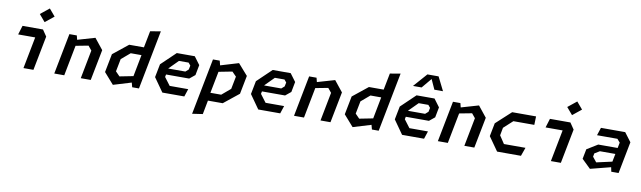

<svg xmlns="http://www.w3.org/2000/svg" viewBox="-50 -1529 8160 2445"><g transform="rotate(10 4030.0 -307.0)"><path d="M244.5 0H373.5L460 -445L404 -527.5H139.5L103.5 -410.5H324ZM330 -714.5 408 -623 521.5 -714.5 444 -806Z M985.5 0H1114.5L1192.5 -399L1080.5 -539L855 -473.5L841.5 -527.5H745.5L643 0H772L848.5 -394.5L1011 -425.5L1057 -369.5Z M1650.5 0H1738L1886.5 -765L1751.5 -741.5L1709.5 -526.5H1519L1323 -369.5L1276.5 -131L1402.5 12.5L1635 -58ZM1412 -164 1444 -327.5 1557 -423.5H1696L1642 -142.5L1466.5 -108Z M2040.5 0H2324.5L2357.5 -100H2117.5L2040.5 -202L2047 -235H2346L2417 -293L2442.5 -426L2367 -527.5H2134.5L1948.5 -349.5L1915 -178ZM2062.5 -314.5 2063 -317.5 2179 -434H2303.5L2331.5 -400L2321 -348L2282.5 -314.5Z M2460.5 200 2595.5 180 2630 0H2821L3017 -157L3063.5 -395.5L2937.5 -539L2704.5 -469L2689.5 -527.5H2602ZM2643.5 -103.5 2698.5 -384.5 2873 -418.5 2928 -362.5 2896 -199 2783 -103.5Z M3280.5 0H3564.5L3597.5 -100H3357.5L3280.5 -202L3287 -235H3586L3657 -293L3682.5 -426L3607 -527.5H3374.5L3188.5 -349.5L3155 -178ZM3302.5 -314.5 3303 -317.5 3419 -434H3543.5L3571.5 -400L3561 -348L3522.5 -314.5Z M4085.5 0H4214.5L4292.5 -399L4180.5 -539L3955 -473.5L3941.5 -527.5H3845.5L3743 0H3872L3948.5 -394.5L4111 -425.5L4157 -369.5Z M4750.5 0H4838L4986.5 -765L4851.5 -741.5L4809.5 -526.5H4619L4423 -369.5L4376.5 -131L4502.5 12.5L4735 -58ZM4512 -164 4544 -327.5 4657 -423.5H4796L4742 -142.5L4566.5 -108Z M5140.5 0H5424.5L5457.5 -100H5217.5L5140.5 -202L5147 -235H5446L5517 -293L5542.5 -426L5467 -527.5H5234.5L5048.5 -349.5L5015 -178ZM5162.5 -314.5 5163 -317.5 5279 -434H5403.5L5431.5 -400L5421 -348L5382.5 -314.5ZM5169 -637.5H5280.5L5387.5 -765.5L5445.5 -637.5H5557L5469 -814H5324.5Z M5945.5 0H6074.5L6152.5 -399L6040.5 -539L5815 -473.5L5801.5 -527.5H5705.5L5603 0H5732L5808.5 -394.5L5971 -425.5L6017 -369.5Z M6369 0H6677.5L6716.5 -110H6438L6371 -211L6390 -311.5L6506 -417.5H6776.5L6780 -527.5H6471L6277 -349.5L6243.5 -178Z M7064.5 0H7193.5L7280 -445L7224 -527.5H6959.5L6923.5 -410.5H7144ZM7150 -714.5 7228 -623 7341.5 -714.5 7264 -806Z M7845.5 0H7940L8020 -411.5L7932.5 -527.5H7619L7586 -426.5H7849.5L7887 -383.5L7873 -312H7622L7482.5 -226L7457.5 -99L7571 11L7834 -56.5ZM7584 -148.5 7592 -192 7657.5 -232H7857.5L7837 -129L7635.5 -84Z"/></g></svg>

Font: Monaspace Krypton SemiBold
Style: Italic
Weight: 600
Italic angle: -11°
Designer: Riley Cran & the Lettermatic Team
Foundry: Lettermatic
Version: Version 1.101 (Monaspace Krypton)